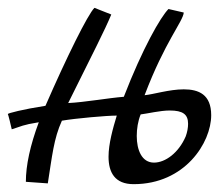

<svg xmlns="http://www.w3.org/2000/svg" viewBox="-35 -476 559 490"><path d="M334 -233C386 -370 432 -421 434 -444L395 -453C375 -433 329 -353 281 -229C242 -226 181 -215 139 -213C202 -340 233 -400 249 -439L206 -456C189 -439 135 -330 81 -206C23 -197 -15 -187 -15 -185C-15 -185 -14 -185 -5 -146C21 -154 21 -157 64 -164C42 -105 31 -54 31 -12L87 -8C98 -77 102 -122 123 -168C158 -174 237 -181 263 -181C253 -148 242 -109 242 -76C242 -36 258 -6 306 -6C437 -6 504 -112 504 -182C504 -235 472 -248 434 -248C397 -248 356 -235 334 -233ZM439 -128C421 -86 387 -61 358 -61C327 -61 314 -93 314 -129C314 -147 317 -167 324 -184C341 -186 374 -194 398 -194C432 -194 445 -184 445 -160C445 -150 443 -139 439 -128Z"/></svg>

Font: Marck Script
Style: Regular
Weight: 400
Designer: Denis Masharov, Marck Fogel
Foundry: Denis Masharov
Version: Version 1.002